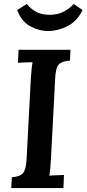

<svg xmlns="http://www.w3.org/2000/svg" viewBox="-20 -952 438 972"><path d="M337 -700 334 -645Q294 -643 277.5 -625.5Q261 -608 259 -549L238 -149Q235 -91 230 -63Q247 -64 269 -65Q291 -66 304 -66L301 0H37L40 -55Q81 -57 97 -76.5Q113 -96 115 -154L136 -553Q138 -578 140 -601Q142 -624 145 -637Q128 -637 106 -636Q84 -635 71 -634L74 -700ZM225 -795Q177 -795 132.5 -819.5Q88 -844 67 -901L116 -932Q132 -910 160.5 -893.5Q189 -877 231 -877Q273 -877 303.5 -893.5Q334 -910 353 -932L398 -901Q370 -844 321.5 -819.5Q273 -795 225 -795Z"/></svg>

Font: Lora SemiBold
Style: Italic
Weight: 600
Italic angle: -3°
Designer: Olga Karpushina, Alexei Vanyashin (Cyrillic)
Foundry: Cyreal
Version: Version 3.011; ttfautohint (v1.8.4.7-5d5b)